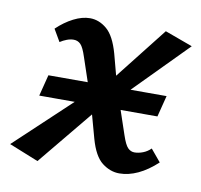

<svg xmlns="http://www.w3.org/2000/svg" viewBox="-76 -487 587 560"><g transform="rotate(10 218.0 -207.0)"><path d="M310 6Q283 6 259 -12.5Q235 -31 221 -81L194 -179L150 -310Q141 -338 132.5 -346.5Q124 -355 112 -355Q102 -355 91.5 -351Q81 -347 72 -341L51 -377Q74 -399 99.5 -412Q125 -425 148 -425Q175 -425 198 -405.5Q221 -386 235 -336L260 -242L306 -106Q315 -79 323.5 -70.5Q332 -62 343 -62Q355 -62 368 -67Q381 -72 391 -82L421 -46Q393 -20 365 -7Q337 6 310 6ZM69 12 -18 -23 211 -238 232 -186ZM247 -186 225 -239 372 -426 454 -396ZM41 -177 57 -240H407L391 -177Z"/></g></svg>

Font: Ysabeau Office SemiBold
Style: Italic
Weight: 600
Italic angle: -12°
Designer: Christian Thalmann (Catharsis Fonts)
Version: Version 2.001;gftools[0.9.30]; featfreeze: tnum,lnum,ss02